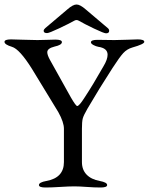

<svg xmlns="http://www.w3.org/2000/svg" viewBox="-20 -828 661 853"><path d="M189 -681Q174 -681 174 -691Q174 -697 181 -703L279 -786Q304 -808 320 -808Q336 -808 361 -786L459 -703Q465 -698 465 -691Q465 -680 451 -680Q442 -680 398 -701Q354 -722 330 -736Q320 -742 310 -736Q287 -723 242.5 -702Q198 -681 189 -681ZM264 -108V-256Q264 -285 239 -330L122 -522Q67 -610 33 -620Q0 -630 0 -642Q0 -653 29 -653Q42 -653 81.5 -651.5Q121 -650 146 -650Q163 -650 190 -651Q217 -652 226 -652Q255 -652 255 -641Q255 -628 222 -621Q190 -613 190 -596Q190 -583 203 -560L295 -395Q317 -357 323 -357Q332 -357 356 -395Q393 -451 440 -534Q458 -564 458 -585Q458 -614 417 -620Q406 -622 395 -628Q384 -634 384 -640Q384 -651 413 -651Q428 -651 451 -650.5Q474 -650 488 -650Q511 -650 547 -651.5Q583 -653 592 -653Q621 -653 621 -642Q621 -632 568 -617Q544 -610 527.5 -592Q511 -574 480 -526Q421 -435 369 -346Q351 -315 347.5 -301Q344 -287 344 -256V-108Q344 -74 364.5 -52.5Q385 -31 423 -24Q456 -18 456 -6Q456 5 427 5Q399 5 365.5 2.5Q332 0 310 0Q286 0 247.5 2.5Q209 5 182 5Q153 5 153 -6Q153 -18 186 -24Q264 -38 264 -108Z"/></svg>

Font: EB Garamond SC 12
Style: Regular
Weight: 400
Version: Version 0.016 ; ttfautohint (v0.97) -l 8 -r 50 -G 200 -x 0 -